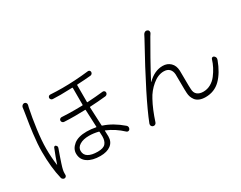

<svg xmlns="http://www.w3.org/2000/svg" viewBox="-91 -1241 2182 1740"><g transform="rotate(-30 1000.0 -371.5)"><path d="M180.7 -722.7Q182.6 -735.4 191.4 -743.2Q200.2 -751 210 -751Q211.9 -751 212.9 -751Q224.6 -750 231 -740.2Q237.3 -730.5 234.4 -718.8Q230.5 -706.1 228.5 -695.3Q209 -602.5 193.8 -489.3Q178.7 -376 178.7 -293.9Q178.7 -203.1 190.4 -119.1Q190.4 -118.2 191.4 -118.2Q192.4 -118.2 192.4 -119.1Q213.9 -185.5 247.1 -267.6Q249 -273.4 256.3 -275.4Q263.7 -277.3 268.6 -273.4Q279.3 -264.6 279.3 -252.9Q279.3 -248 277.3 -243.2Q259.8 -194.3 252 -171.9Q244.1 -149.4 231.4 -110.8Q218.8 -72.3 214.8 -52.7Q210.9 -34.2 210.9 -18.6Q210.9 -13.7 210.9 -9.8Q210.9 -6.8 210.9 -2.9Q211.9 5.9 206.1 13.7Q200.2 21.5 190.4 22.5Q189.5 22.5 187.5 22.5Q178.7 22.5 171.9 16.6Q163.1 10.7 161.1 1Q130.9 -123 130.9 -288.1Q130.9 -328.1 134.3 -375Q137.7 -421.9 144 -472.7Q150.4 -523.4 155.3 -556.2Q160.2 -588.9 168.5 -639.2Q176.8 -689.5 177.7 -698.2Q179.7 -711.9 180.7 -722.7ZM675.8 -136.7Q675.8 -145.5 673.8 -182.6Q673.8 -187.5 669.9 -188.5Q620.1 -201.2 572.3 -201.2Q511.7 -201.2 475.1 -178.7Q438.5 -156.2 438.5 -120.1Q438.5 -78.1 473.1 -57.1Q507.8 -36.1 571.3 -36.1Q630.9 -36.1 653.3 -62.5Q675.8 -88.9 675.8 -136.7ZM879.9 -485.4Q889.6 -486.3 897 -480Q904.3 -473.6 904.3 -463.9Q904.3 -453.1 897 -445.3Q889.6 -437.5 879.9 -436.5Q794.9 -427.7 714.8 -423.8Q710 -423.8 710 -419.9Q710.9 -388.7 718.8 -226.6Q718.8 -221.7 723.6 -220.7Q820.3 -189.5 913.1 -109.4Q921.9 -102.5 923.8 -90.8Q923.8 -87.9 923.8 -85.9Q923.8 -77.1 918.9 -69.3Q914.1 -60.5 903.8 -59.1Q893.6 -57.6 885.7 -64.5Q810.5 -134.8 724.6 -169.9Q720.7 -171.9 720.7 -168Q722.7 -122.1 722.7 -108.4Q722.7 -51.8 682.6 -21Q642.6 9.8 572.3 9.8Q490.2 9.8 440.4 -23.4Q390.6 -56.6 390.6 -119.1Q390.6 -168.9 437 -207Q483.4 -245.1 573.2 -245.1Q618.2 -245.1 668 -235.4Q671.9 -235.4 671.9 -239.3Q665 -369.1 664.1 -418Q664.1 -421.9 659.2 -421.9Q605.5 -419.9 555.7 -419.9Q496.1 -419.9 441.4 -422.9Q431.6 -422.9 424.3 -430.7Q417 -438.5 417 -448.2Q417 -458 424.3 -464.8Q431.6 -471.7 441.4 -471.7Q507.8 -467.8 575.2 -467.8Q616.2 -467.8 658.2 -468.8Q663.1 -468.8 663.1 -473.6V-649.4Q663.1 -654.3 658.2 -654.3Q592.8 -651.4 537.1 -651.4Q493.2 -651.4 456.1 -653.3Q446.3 -653.3 439 -660.6Q431.6 -668 431.6 -677.7Q431.6 -687.5 439 -694.3Q446.3 -701.2 456.1 -700.2Q517.6 -696.3 582 -696.3Q713.9 -696.3 856.4 -712.9Q857.4 -712.9 859.4 -712.9Q867.2 -712.9 873 -708Q879.9 -701.2 879.9 -692.4Q879.9 -681.6 873 -674.3Q866.2 -667 856.4 -666Q797.9 -660.2 714.8 -656.2Q710 -656.2 710 -651.4V-475.6Q710 -470.7 714.8 -471.7Q800.8 -476.6 879.9 -485.4Z M1466.8 -747.1Q1472.7 -758.8 1484.4 -763.7Q1490.2 -766.6 1496.1 -766.6Q1502 -766.6 1507.8 -763.7Q1519.5 -759.8 1522.9 -748Q1526.4 -736.3 1519.5 -725.6Q1511.7 -714.8 1504.9 -703.1Q1474.6 -652.3 1409.2 -535.6Q1343.8 -418.9 1304.7 -342.8Q1304.7 -342.8 1305.2 -342.3Q1305.7 -341.8 1306.6 -341.8Q1380.9 -416 1466.8 -416Q1514.6 -416 1546.9 -385.3Q1579.1 -354.5 1581.1 -299.8Q1582 -271.5 1582 -203.6Q1582 -135.7 1584 -107.4Q1585 -66.4 1608.9 -47.4Q1632.8 -28.3 1671.9 -28.3Q1712.9 -28.3 1749 -48.3Q1785.2 -68.4 1811 -102.5Q1836.9 -136.7 1855.5 -172.4Q1874 -208 1885.7 -247.1Q1888.7 -255.9 1897.5 -258.8Q1906.2 -261.7 1914.1 -255.9Q1928.7 -244.1 1928.7 -228.5Q1928.7 -221.7 1925.8 -213.9Q1883.8 -100.6 1820.8 -38.1Q1757.8 24.4 1665 24.4Q1627.9 24.4 1601.6 13.2Q1575.2 2 1561.5 -16.6Q1547.9 -35.2 1541.5 -54.2Q1535.2 -73.2 1534.2 -94.7Q1532.2 -125 1532.2 -192.9Q1532.2 -260.7 1531.2 -292Q1528.3 -328.1 1507.8 -348.1Q1487.3 -368.2 1450.2 -368.2Q1389.6 -368.2 1330.6 -318.4Q1271.5 -268.6 1238.3 -204.1Q1193.4 -122.1 1155.3 -4.9Q1151.4 6.8 1141.1 12.2Q1130.9 17.6 1119.1 13.7Q1108.4 9.8 1102.5 -1Q1100.6 -6.8 1100.6 -12.7Q1100.6 -18.6 1102.5 -23.4Q1183.6 -232.4 1449.2 -712.9Q1460 -732.4 1466.8 -747.1Z"/></g></svg>

Font: Gen Jyuu Gothic L Monospace Light
Style: Regular
Weight: 300
Designer: [Source Han Sans]
Ryoko NISHIZUKA  (kana & ideographs); Paul D. Hunt (Latin, Greek & Cyrillic); Wenlong ZHANG  (bopomofo
Version: Version 1.002.20150607